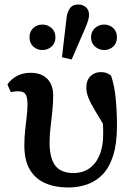

<svg xmlns="http://www.w3.org/2000/svg" viewBox="-20 -818 586 852"><path d="M284 14Q224 14 180 -5.5Q136 -25 112 -66Q88 -107 88 -173Q88 -206 91.5 -238.5Q95 -271 98.5 -301Q102 -331 102 -356Q102 -386 93.5 -399.5Q85 -413 61 -413Q53 -413 44 -412Q35 -411 28 -409L13 -443Q28 -466 54.5 -480.5Q81 -495 116 -495Q150 -495 172 -482Q194 -469 205 -447Q216 -425 216 -395Q216 -359 212 -322.5Q208 -286 204 -251Q200 -216 200 -185Q200 -117 225 -83.5Q250 -50 307 -50Q345 -50 374.5 -69.5Q404 -89 421 -128Q438 -167 438 -225Q438 -249 436.5 -271.5Q435 -294 432 -320L457 -318V-235Q425 -289 404 -323.5Q383 -358 373 -382.5Q363 -407 363 -429Q363 -462 381.5 -480Q400 -498 427 -498Q443 -498 453.5 -494Q464 -490 473 -482Q488 -438 493.5 -381Q499 -324 499 -260Q499 -182 482.5 -129Q466 -76 436.5 -45Q407 -14 367.5 0Q328 14 284 14ZM168 -596Q144 -596 127.5 -611.5Q111 -627 111 -652Q111 -678 127.5 -693.5Q144 -709 168 -709Q192 -709 209 -693.5Q226 -678 226 -652Q226 -627 209 -611.5Q192 -596 168 -596ZM298 -554 255 -564 275 -736Q278 -764 290 -781Q302 -798 327 -798Q347 -798 361 -786Q375 -774 375 -753Q375 -741 371.5 -729Q368 -717 359 -695ZM442 -596Q419 -596 401.5 -611.5Q384 -627 384 -652Q384 -678 401.5 -693.5Q419 -709 442 -709Q466 -709 482.5 -693.5Q499 -678 499 -652Q499 -627 482.5 -611.5Q466 -596 442 -596Z"/></svg>

Font: Source Serif 4 18pt SemiBold
Style: Regular
Weight: 600
Designer: Frank Grießhammer
Foundry: Adobe Systems Incorporated
Version: Version 4.004;hotconv 1.0.116;makeotfexe 2.5.65601